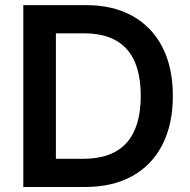

<svg xmlns="http://www.w3.org/2000/svg" viewBox="-20 -748 762 768"><path d="M319.3 0H73.2V-727.5H324.2Q432.6 -727.5 510.5 -683.8Q588.4 -640.1 629.9 -558.8Q671.4 -477.5 671.4 -364.7Q671.4 -251 629.6 -169.2Q587.9 -87.4 509 -43.7Q430.2 0 319.3 0ZM203.6 -112.8H313Q543 -112.8 543 -364.7Q543 -614.7 316.4 -614.7H203.6Z"/></svg>

Font: Inter SemiBold
Style: Regular
Weight: 600
Designer: Rasmus Andersson
Foundry: rsms
Version: Version 4.001;git-9221beed3